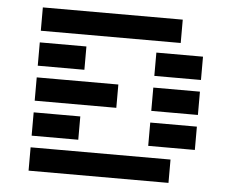

<svg xmlns="http://www.w3.org/2000/svg" viewBox="-50 -743 979 801"><g transform="rotate(5 439.5 -342.0)"><path d="M97.7 0V-97.7H683.6V0ZM683.6 -683.6V-585.9H97.7V-683.6ZM97.7 -439.5V-537.1H293V-439.5ZM585.9 -439.5V-537.1H781.2V-439.5ZM439.5 -390.6V-293H97.7V-390.6ZM585.9 -293V-390.6H781.2V-293ZM97.7 -146.5V-244.1H293V-146.5ZM585.9 -146.5V-244.1H781.2V-146.5Z"/></g></svg>

Font: Trigram
Style: Regular
Weight: 400
Designer: GGBotNet
Foundry: GGBotNet
Version: 1.05